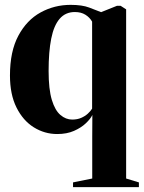

<svg xmlns="http://www.w3.org/2000/svg" viewBox="-20 -540 592 790"><path d="M280.5 230V210.5L359.5 194.5V23L360 -67Q352.5 -51 333.2 -32.8Q314 -14.5 284.5 -1.5Q255 11.5 215.5 11.5Q163.5 11.5 119 -16.2Q74.5 -44 47.8 -97.8Q21 -151.5 21 -229.5Q21 -328.5 55.5 -393Q90 -457.5 147 -488.8Q204 -520 270.5 -520Q318 -520 346.8 -509Q375.5 -498 396 -490L461 -516H476.5L499 -501.5V194.5L551.5 210.5V230ZM277 -48Q298 -48 314 -55Q330 -62 341.2 -72.2Q352.5 -82.5 359 -93V-451Q349 -468.5 331.2 -479.5Q313.5 -490.5 288 -490.5Q249.5 -490.5 225.5 -462.8Q201.5 -435 190.8 -381.2Q180 -327.5 180 -248Q180 -173 193.2 -129.2Q206.5 -85.5 228.8 -66.8Q251 -48 277 -48Z"/></svg>

Font: Merriweather 144pt
Style: Bold
Weight: 700
Version: Version 2.100